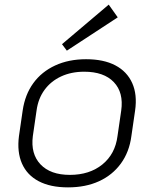

<svg xmlns="http://www.w3.org/2000/svg" viewBox="-20 -803 666 830"><path d="M274 7Q198 7 147.5 -19.5Q97 -46 75 -96Q53 -146 62 -215L78 -325Q88 -394 124 -443.5Q160 -493 218.5 -520Q277 -547 352 -547Q428 -547 478.5 -520.5Q529 -494 551.5 -444Q574 -394 564 -325L548 -215Q539 -146 502.5 -96Q466 -46 408 -19.5Q350 7 274 7ZM282 -47Q367 -47 422.5 -92Q478 -137 488 -215L504 -325Q515 -403 472 -448Q429 -493 344 -493Q288 -493 244 -472.5Q200 -452 172.5 -414.5Q145 -377 138 -325L122 -215Q112 -138 155 -92.5Q198 -47 282 -47ZM489 -728 269 -584 248 -612 450 -783Z"/></svg>

Font: Pathway Extreme 8pt Thin
Style: Italic
Weight: 100
Italic angle: -8°
Designer: Eduardo Rodriguez Tunni
Foundry: Eduardo Rodriguez Tunni
Version: Version 1.000